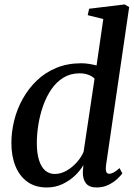

<svg xmlns="http://www.w3.org/2000/svg" viewBox="-20 -837 608 868"><path d="M459 -87.5Q457 -70 460.2 -60.8Q463.5 -51.5 473.5 -51.5Q483 -51.5 494.2 -57.5Q505.5 -63.5 520.5 -77L533 -53Q526 -43 510 -28Q494 -13 470.2 -1.2Q446.5 10.5 416.5 10.5Q383.5 10.5 368.8 -8Q354 -26.5 354.5 -59.5L357 -91Q343 -66 318.5 -42.8Q294 -19.5 261.8 -4.5Q229.5 10.5 191.5 10.5Q139.5 10.5 103.8 -15.2Q68 -41 49.8 -86.2Q31.5 -131.5 31.5 -190.5Q31.5 -241 44.2 -292.5Q57 -344 82.8 -390.2Q108.5 -436.5 146.5 -473Q184.5 -509.5 234.8 -530.2Q285 -551 348 -551Q365 -551 383.2 -548Q401.5 -545 416.5 -541L447 -751L376.5 -768.5L383 -797.5L543.5 -817L564 -805ZM407.5 -481.5Q397 -492.5 379.2 -499Q361.5 -505.5 339.5 -505.5Q298.5 -505.5 266.8 -486Q235 -466.5 212.2 -433.2Q189.5 -400 175 -358.8Q160.5 -317.5 153.5 -273.8Q146.5 -230 146.5 -190.5Q146.5 -145 156.2 -113.5Q166 -82 184.2 -66.2Q202.5 -50.5 227.5 -50.5Q254.5 -50.5 280.5 -65.2Q306.5 -80 327 -103Q347.5 -126 358 -151Z"/></svg>

Font: Merriweather 60pt Medium
Style: Italic
Weight: 500
Italic angle: -7.8°
Version: Version 2.101